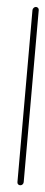

<svg xmlns="http://www.w3.org/2000/svg" viewBox="-20 -539 134 567"><path d="M40 8.1Q36.3 8.1 33.7 5.6Q31.1 3 31.5 -1.1L75.9 -509.3Q76.3 -513 79.3 -515.7Q82.2 -518.5 85.9 -518.5Q89.6 -518.5 92.2 -515.7Q94.8 -513 94.4 -509.3L50 -1.1Q49.6 2.6 46.9 5.4Q44.1 8.1 40 8.1Z"/></svg>

Font: 26F Galaxy Sans Hairline
Style: Italic
Weight: 50
Italic angle: -5°
Designer: C₂₉H₂₅N₃O₅
Version: Version 1.200